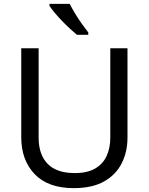

<svg xmlns="http://www.w3.org/2000/svg" viewBox="-20 -964 771 994"><path d="M640 -252Q640 -178 610 -118.5Q580 -59 518.5 -24.5Q457 10 362 10Q229 10 159.5 -62.5Q90 -135 90 -254V-714H180V-251Q180 -164 226.5 -116Q273 -68 367 -68Q432 -68 472.5 -91.5Q513 -115 532 -156.5Q551 -198 551 -252V-714H640ZM341 -944Q352 -922 368.5 -894.5Q385 -867 403.5 -841Q422 -815 437 -796V-784H378Q361 -798 340 -817.5Q319 -837 298.5 -858.5Q278 -880 261.5 -900Q245 -920 236 -934V-944Z"/></svg>

Font: Noto Sans Lao Looped
Style: Regular
Weight: 400
Designer: Mark Frömberg, Ben Mitchell
Foundry: The Fontpad Ltd
Version: Version 1.001